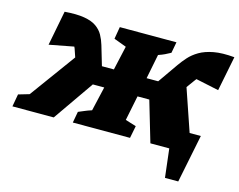

<svg xmlns="http://www.w3.org/2000/svg" viewBox="-124 -691 1236 992"><g transform="rotate(15 494.0 -195.5)"><path d="M-27 0 -15 -67 43 -84 221 -328 206 -372Q204 -376 202 -381L71 -356L107 -542Q171 -547 212 -540Q253 -533 277 -516Q301 -499 314 -475.5Q327 -452 335 -425L366 -320H430L459 -449L392 -474L403 -539H706L695 -480Q676 -470 665 -464.5Q654 -459 631 -451L605 -320H667L741 -426Q757 -449 777.5 -472Q798 -495 828.5 -513Q859 -531 904 -539.5Q949 -548 1015 -542L978 -356L855 -382Q852 -377 848 -373L816 -329L893 -104H953L901 153H830L812 0H711L647 -217H584L557 -84L615 -66L602 0H296L307 -60Q322 -66 338 -73Q354 -80 376 -87L406 -217H345L194 0Z"/></g></svg>

Font: Piazzolla SC ExtraBold
Style: Italic
Weight: 800
Italic angle: -11.3°
Designer: Juan Pablo del Peral
Foundry: Huerta Tipografica
Version: Version 1.330